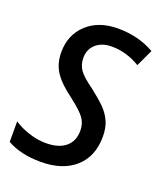

<svg xmlns="http://www.w3.org/2000/svg" viewBox="-112 -619 596 703"><g transform="rotate(20 185.5 -268.0)"><path d="M-3 -20V-100Q20 -84 54.5 -72.5Q89 -61 122 -61Q172 -61 199 -83.5Q226 -106 226 -147Q226 -175 211 -195.5Q196 -216 153 -249Q105 -284 83.5 -316.5Q62 -349 62 -394Q62 -461 107.5 -503.5Q153 -546 229 -546Q308 -546 371 -510L340 -444Q287 -476 230 -476Q191 -476 168 -455.5Q145 -435 145 -402Q145 -375 159 -355Q173 -335 214 -306Q250 -278 269.5 -258Q289 -238 300 -213.5Q311 -189 311 -155Q311 -77 262 -33.5Q213 10 128 10Q50 10 -3 -20Z"/></g></svg>

Font: Noto Sans UI Narrow
Style: Italic
Weight: 400
Width: 4
Italic angle: -12°
Designer: Monotype Design Team
Foundry: Monotype Imaging Inc.
Version: Version 1.001